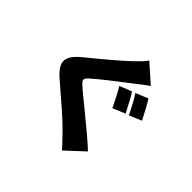

<svg xmlns="http://www.w3.org/2000/svg" viewBox="-206 -1057 1388 1388"><g transform="rotate(45 488.5 -363.0)"><path d="M729.5 -423.8 633.8 -383.8 618.2 -416Q613.3 -426.8 592.8 -467.3Q572.3 -507.8 555.7 -533.2L648.4 -570.3Q674.8 -533.2 729.5 -423.8ZM142.6 -376Q142.6 -403.3 162.6 -432.1Q182.6 -460.9 223.6 -494.1Q411.1 -646.5 493.2 -723.6L507.8 -738.3Q511.7 -742.2 539.1 -769Q566.4 -795.9 579.1 -816.4L716.8 -694.3Q668 -659.2 620.1 -621.1Q440.4 -484.4 376 -427.7Q356.4 -411.1 348.1 -401.4Q339.8 -391.6 339.8 -382.8Q339.8 -374 348.1 -363.8Q356.4 -353.5 377 -335.9Q410.2 -306.6 473.6 -255.9Q666 -99.6 730.5 -38.1L592.8 89.8Q562.5 55.7 497.1 -11.7Q461.9 -48.8 391.1 -111.3Q320.3 -173.8 213.9 -264.6Q177.7 -295.9 160.2 -322.8Q142.6 -349.6 142.6 -376ZM768.6 -618.2Q793.9 -581.1 849.6 -471.7L755.9 -431.6L742.2 -458Q726.6 -489.3 707.5 -524.4Q688.5 -559.6 673.8 -579.1Z"/></g></svg>

Font: Min Sans Black
Style: Regular
Weight: 900
Designer: Jinseong-Kim, NotoSansCJK, Nunito
Foundry: Jinseong-Kim
Version: Version 1.000